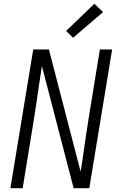

<svg xmlns="http://www.w3.org/2000/svg" viewBox="-20 -997 640 1017"><path d="M35 0 156 -735H239L407 -88Q412 -114 415.5 -140.5Q419 -167 423 -193L431 -248Q438 -296 445.5 -344.5Q453 -393 461 -441L509 -735H574L453 0H370L202 -647Q198 -621 194 -594.5Q190 -568 186 -542L178 -487Q171 -439 163.5 -390.5Q156 -342 148 -294L100 0ZM367 -797 330 -833 480 -977 526 -933Z"/></svg>

Font: Iosevka Light Extended
Style: Italic
Weight: 300
Width: 7
Italic angle: -9°
Monospace: yes
Designer: Belleve Invis
Foundry: Belleve Invis
Version: Version 32.5.0; ttfautohint (v1.8.4)